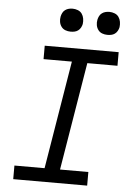

<svg xmlns="http://www.w3.org/2000/svg" viewBox="-62 -994 724 1040"><g transform="rotate(5 300.0 -474.0)"><path d="M50 0V-74H214L311 -662H157V-735H559V-661H395L298 -74H452V0ZM490 -823Q475 -823 461.5 -828Q448 -833 439.5 -844.5Q431 -856 428.5 -870.5Q426 -885 429 -900Q431 -910 436 -920Q441 -930 450 -936.5Q459 -943 469.5 -945.5Q480 -948 490 -948Q505 -948 519 -942.5Q533 -937 541 -925.5Q549 -914 551.5 -899.5Q554 -885 552 -870Q550 -860 544.5 -850Q539 -840 530 -833.5Q521 -827 510.5 -825Q500 -823 490 -823ZM290 -823Q275 -823 261.5 -828Q248 -833 239.5 -844.5Q231 -856 228.5 -870.5Q226 -885 229 -900Q231 -910 236 -920Q241 -930 250 -936.5Q259 -943 269.5 -945.5Q280 -948 290 -948Q305 -948 319 -942.5Q333 -937 341 -925.5Q349 -914 351.5 -899.5Q354 -885 352 -870Q350 -860 344.5 -850Q339 -840 330 -833.5Q321 -827 310.5 -825Q300 -823 290 -823Z"/></g></svg>

Font: Iosevka Curly Extended
Style: Italic
Weight: 400
Width: 7
Italic angle: -9°
Monospace: yes
Designer: Belleve Invis
Foundry: Belleve Invis
Version: Version 11.1.0; ttfautohint (v1.8.3)